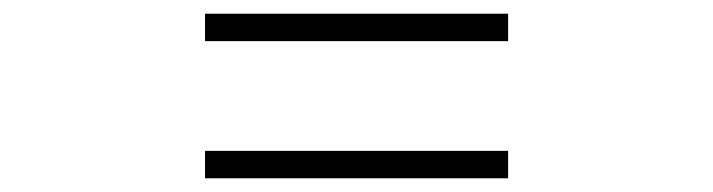

<svg xmlns="http://www.w3.org/2000/svg" viewBox="-20 -520 1040 280"><path d="M721 -500H279V-460H721ZM721 -300H279V-260H721Z"/></svg>

Font: Noto Serif CJK JP
Style: Bold
Weight: 700
Designer: Ryoko NISHIZUKA 西塚涼子 (kana & ideographs); Frank Grießhammer (Latin, Greek & Cyrillic); Wenlong ZHANG 张文龙 (bopomofo); San
Foundry: Adobe Systems Incorporated
Version: Version 1.000;PS 1;hotconv 16.6.53;makeotf.lib2.5.65590